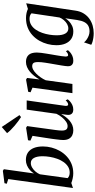

<svg xmlns="http://www.w3.org/2000/svg" viewBox="547 -1418 1120 2255"><g transform="rotate(-90 1107.5 -290.0)"><path d="M198.5 -451.5Q214 -477.5 238.2 -499Q262.5 -520.5 292.8 -533.5Q323 -546.5 356 -546.5Q408.5 -546.5 444 -522.5Q479.5 -498.5 497.5 -453.5Q515.5 -408.5 515.5 -346Q515.5 -294.5 502 -243.5Q488.5 -192.5 462.2 -146.8Q436 -101 397.5 -65.8Q359 -30.5 309.5 -10.2Q260 10 200.5 10Q170 10 139 3Q108 -4 86 -13L27 6.5L132.5 -753.5L77.5 -771L84 -798L229.5 -817L248 -805ZM143.5 -56.5Q153.5 -45 170.2 -38.5Q187 -32 208 -32Q247.5 -32 278.5 -51.5Q309.5 -71 332.5 -104Q355.5 -137 370.5 -178.5Q385.5 -220 393 -264.8Q400.5 -309.5 400.5 -351.5Q400.5 -414.5 380.5 -451.5Q360.5 -488.5 320.5 -488.5Q293.5 -488.5 267 -472.8Q240.5 -457 220 -432.8Q199.5 -408.5 188.5 -382Z M705 10.5Q672.5 10.5 646.8 -1.8Q621 -14 606.2 -40Q591.5 -66 591 -106.5Q591 -122 593.2 -144.5Q595.5 -167 598.8 -192.5Q602 -218 605.2 -242Q608.5 -266 611.5 -284L640 -468.5L584 -493.5L588.5 -521.5L734.5 -544L754.5 -532L720.5 -284.5Q718 -265 714.8 -242.5Q711.5 -220 708.5 -197.8Q705.5 -175.5 703.8 -156.5Q702 -137.5 702 -124.5Q702 -99.5 707.8 -84.5Q713.5 -69.5 725.2 -63Q737 -56.5 754.5 -56.5Q780 -56.5 806.8 -74.8Q833.5 -93 857.8 -122.8Q882 -152.5 899 -187.5L948 -537H1056L992.5 -86.5Q990 -68.5 994.5 -59.2Q999 -50 1008.5 -50Q1018 -50 1030 -56.8Q1042 -63.5 1057.5 -79L1069 -55.5Q1062 -44 1044.8 -28.5Q1027.5 -13 1003.2 -1.5Q979 10 949.5 10Q915.5 10 900.5 -7Q885.5 -24 886 -49.5Q886 -53 887 -62Q888 -71 889.5 -83Q891 -95 892.8 -107.2Q894.5 -119.5 896 -129L894.5 -129.5Q879.5 -102.5 860.2 -77.2Q841 -52 817.2 -32.2Q793.5 -12.5 765.5 -1Q737.5 10.5 705 10.5ZM860.5 -603.5Q840 -616 813.5 -635.5Q787 -655 759.5 -678.2Q732 -701.5 709 -724.8Q686 -748 672 -767.5L744 -830L883.5 -622Z M1302.5 -386.5Q1320 -418.5 1342.8 -447.2Q1365.5 -476 1392 -498.2Q1418.5 -520.5 1448 -533Q1477.5 -545.5 1509 -545.5Q1561 -545.5 1589.8 -515Q1618.5 -484.5 1618.5 -418Q1618.5 -397.5 1614.8 -367.5Q1611 -337.5 1605.5 -304.5Q1600 -271.5 1595 -241.5Q1590.5 -214 1585.2 -184Q1580 -154 1576.2 -126.8Q1572.5 -99.5 1571.5 -80.5Q1571.5 -64 1575.8 -57.2Q1580 -50.5 1587.5 -50.5Q1597 -50.5 1608.5 -56.2Q1620 -62 1634.5 -76.5L1646 -53Q1639 -42.5 1622 -27.5Q1605 -12.5 1580 -1Q1555 10.5 1522 10.5Q1500.5 10.5 1486 3Q1471.5 -4.5 1464.2 -18.5Q1457 -32.5 1457.5 -53Q1458 -65.5 1460.2 -85Q1462.5 -104.5 1466.5 -127.8Q1470.5 -151 1474.8 -175.8Q1479 -200.5 1483 -223.5Q1487 -246.5 1491.2 -271Q1495.5 -295.5 1499 -319.5Q1502.5 -343.5 1504.8 -365Q1507 -386.5 1506.5 -404Q1506.5 -429.5 1501.8 -444.5Q1497 -459.5 1486 -466Q1475 -472.5 1457 -472.5Q1437.5 -472.5 1414.8 -459.5Q1392 -446.5 1369.5 -424Q1347 -401.5 1327 -373Q1307 -344.5 1293 -313.5L1249.5 0H1141.5L1206 -469L1152 -491.5L1157.5 -519.5L1300 -544.5L1320 -532.5Z M2111 34Q2103 91.5 2077.2 132.5Q2051.5 173.5 2014.5 199.5Q1977.5 225.5 1934 237.8Q1890.5 250 1846 250Q1820 250 1793.8 246.2Q1767.5 242.5 1745.2 236Q1723 229.5 1709.5 221L1738 136Q1748.5 151 1769.2 166Q1790 181 1815.5 191Q1841 201 1866.5 201Q1904.5 201 1931.5 186.8Q1958.5 172.5 1975.5 140.8Q1992.5 109 2000.5 56.5L2021 -84.5Q2007 -60 1984 -38.5Q1961 -17 1931.2 -3.2Q1901.5 10.5 1865.5 10.5Q1814.5 10.5 1778.5 -13.8Q1742.5 -38 1723.5 -82.5Q1704.5 -127 1704.5 -188.5Q1704.5 -239.5 1717.8 -290.8Q1731 -342 1757 -387.8Q1783 -433.5 1821.5 -469Q1860 -504.5 1910.5 -524.8Q1961 -545 2023 -545Q2055 -545 2082.8 -538.8Q2110.5 -532.5 2130.5 -522.5L2197 -543ZM2079 -480.5Q2069 -491.5 2053 -497.5Q2037 -503.5 2016 -503.5Q1974 -503.5 1942 -483.8Q1910 -464 1887 -430.2Q1864 -396.5 1849.5 -354.8Q1835 -313 1828 -269.2Q1821 -225.5 1821 -185.5Q1821 -150.5 1826.5 -124.8Q1832 -99 1842.5 -81.8Q1853 -64.5 1867.8 -56.2Q1882.5 -48 1901 -48Q1928 -48 1953.5 -62.5Q1979 -77 1999.2 -100.8Q2019.5 -124.5 2030 -151.5Z"/></g></svg>

Font: Merriweather 72pt Medium
Style: Italic
Weight: 500
Italic angle: -7.8°
Version: Version 2.101